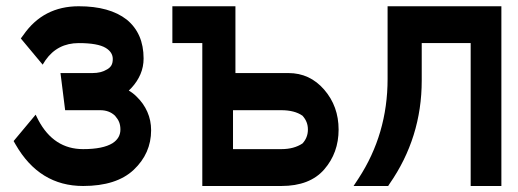

<svg xmlns="http://www.w3.org/2000/svg" viewBox="-20 -621 1690 626"><path d="M393.1 -557.1Q448.2 -512.2 448.2 -430.2Q448.2 -403.3 438 -379.2Q427.7 -355 408.7 -334.5Q404.8 -330.1 399.9 -325.7Q406.7 -321.8 412.8 -317.1Q418.9 -312.5 424.8 -306.6Q448.2 -284.2 460.4 -256.3Q472.7 -228.5 472.7 -196.3Q472.7 -120.6 415.5 -66.9Q359.4 -14.6 251 -14.6Q108.4 -14.6 30.8 -149.9L24.4 -161.1L96.2 -247.1L105 -229.5Q155.3 -134.8 251 -134.8Q315.9 -134.8 347.2 -154.3Q372.6 -170.9 372.6 -198.7Q372.6 -205.1 371.6 -211.2Q370.6 -217.3 368.4 -222.9Q366.2 -228.5 362.8 -233.4Q359.4 -238.3 355 -243.7Q345.2 -252.9 333.3 -257.3Q321.3 -261.7 307.1 -261.7H192.4L177.2 -382.8H281.7Q295.4 -382.8 307.4 -385.7Q319.3 -388.7 329.6 -395Q338.9 -400.4 343.3 -408.2Q347.7 -416 347.7 -428.7Q347.7 -450.7 324.7 -464.8Q298.8 -480.5 236.8 -480.5Q167.5 -480.5 128.4 -424.8L119.1 -410.2L47.9 -495.6L56.2 -506.8Q121.1 -600.6 236.8 -600.6Q337.4 -600.6 393.1 -557.1Z M897.5 -261.7H739.7V-134.8H897.5Q938.5 -134.8 966.3 -153.3Q983.9 -172.4 983.9 -198.7Q983.9 -211.9 979.5 -222.9Q975.1 -233.9 966.3 -243.7Q953.1 -252.9 935.8 -257.3Q918.5 -261.7 897.5 -261.7ZM542 -600.6H747.6V-382.8H920.4Q990.2 -382.8 1037.1 -328.6Q1084 -274.4 1084 -198.5Q1084 -122.6 1037.1 -68.6Q990.2 -14.6 897.5 -14.6H639.6V-480.5H542Z M1148.9 -39.1Q1243.7 -184.1 1243.7 -363.3V-600.6H1614.7V-14.6H1514.6V-480.5H1355V-358.4Q1355 -172.4 1250 -21.5L1245.6 -14.6H1132.8Z"/></svg>

Font: Gap Sans
Style: Black
Weight: 400
Designer: Alexandre Liziard and Etienne Ozeray
Foundry: Interstices.io
Version: Version 1.6.1 - December 3. 2014